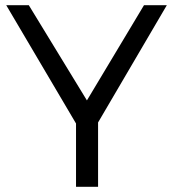

<svg xmlns="http://www.w3.org/2000/svg" viewBox="-20 -720 667 740"><path d="M623 -700H535L315 -333L91 -700H4L273 -244V0H358V-248Z"/></svg>

Font: Juman Normal
Style: Regular
Weight: 300
Designer: Bandar Raffah (Arabic) Julieta Ulanovsky (Latin)
Foundry: Caramella
Version: Version 5.022;PS 005.022;hotconv 1.0.88;makeotf.lib2.5.64775